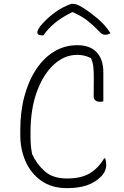

<svg xmlns="http://www.w3.org/2000/svg" viewBox="-20 -954 640 994"><path d="M327 20Q248 20 194 -18Q140 -56 112.5 -118.5Q85 -181 85 -254V-281Q85 -376 106.5 -456Q128 -536 167.5 -595.5Q207 -655 261 -687.5Q315 -720 380 -720Q444 -720 478 -686Q515 -649 515 -580V-430Q509 -427 500 -427Q482 -427 473.5 -434.5Q465 -442 465 -453Q465 -507 465.5 -543Q466 -579 463.5 -605Q461 -631 451 -653Q431 -663 413.5 -666.5Q396 -670 380 -670Q313 -670 258 -619Q203 -568 170.5 -478Q138 -388 138 -270V-247Q138 -219 140 -199Q142 -179 146 -157Q170 -104 212 -67Q254 -30 327 -30Q399 -30 443.5 -56Q488 -82 519 -134H525Q530 -117 530 -101Q530 -67 502 -39Q472 -9 429.5 5.5Q387 20 327 20ZM349 -934H358Q365 -934 376 -931Q387 -928 413 -912Q443 -893 483.5 -859.5Q524 -826 552 -782Q540 -774 523 -774Q514 -774 507.5 -778.5Q501 -783 488 -797Q463 -823 433.5 -846.5Q404 -870 357 -891H354Q300 -865 263 -834Q226 -803 205 -771H199Q184 -771 178.5 -775.5Q173 -780 173 -787Q173 -792 179.5 -804.5Q186 -817 202 -834Q231 -866 268.5 -892.5Q306 -919 349 -934Z"/></svg>

Font: Recursive Sn Csl St Lt
Style: Regular
Weight: 300
Version: Version 1.079;hotconv 1.0.112;makeotfexe 2.5.65598; ttfautoh